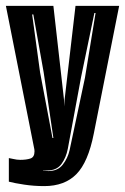

<svg xmlns="http://www.w3.org/2000/svg" viewBox="-25 -515 424 651"><path d="M125 116Q90 116 57 111Q24 106 5 101V21L20 24Q32 27 44 27Q64 27 78 22.5Q92 18 92 -2Q92 -5 91.5 -8.5Q91 -12 90 -16L-5 -495H156L192 -177L193 -154L194 -177L231 -495H379L293 -62Q274 35 234 75.5Q194 116 125 116ZM121 63Q126 64 130.5 64.5Q135 65 139 65Q171 65 188 43Q205 21 211 -6L263 -251L299 -471H295L250 -254L205 -11Q199 20 183 41.5Q167 63 135 63Q132 63 128.5 63Q125 63 121 62ZM153 -47H156L123 -270L88 -466H84L111 -269Z"/></svg>

Font: Alumni Sans Inline One
Style: Regular
Weight: 400
Designer: Robert E. Leuschke
Foundry: Robert E. Leuschke
Version: Version 1.100; ttfautohint (v1.8.3)